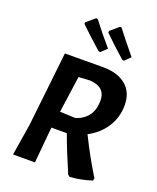

<svg xmlns="http://www.w3.org/2000/svg" viewBox="-163 -990 899 1096"><g transform="rotate(20 287.0 -441.5)"><path d="M460 -719 449 -721Q372 -789 321 -840L322 -850L372 -893H382Q418 -845 494 -753ZM316 -719 305 -721Q230 -787 176 -840L177 -850L228 -893L238 -892Q290 -823 351 -753ZM361 -644Q450 -644 500.5 -601.5Q551 -559 551 -481Q551 -409 513.5 -349.5Q476 -290 408 -254Q466 -136 531 -31L528 -16Q460 6 395 10L383 0Q327 -130 295 -219H202L200 -204L181 0H48L79 -192L129 -643ZM315 -547 248 -543 217 -321 312 -317Q412 -351 412 -459Q412 -542 315 -547Z"/></g></svg>

Font: Alegreya Sans SC
Style: Bold Italic
Weight: 700
Italic angle: -7°
Designer: Juan Pablo del Peral
Foundry: Huerta Tipografica
Version: Version 2.007